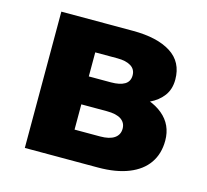

<svg xmlns="http://www.w3.org/2000/svg" viewBox="-80 -602 750 694"><g transform="rotate(15 294.5 -255.0)"><path d="M68 0V-510H336Q427 -510 478.2 -477.5Q529.5 -445 529.5 -379Q529.5 -343 511 -318.2Q492.5 -293.5 461.2 -278.8Q430 -264 392 -258.5L389.5 -295Q464 -288.5 507.8 -252.2Q551.5 -216 551.5 -156.5Q551.5 -107.5 527.2 -72.5Q503 -37.5 456 -18.8Q409 0 341.5 0ZM224.5 -110.5H320Q355 -110.5 373.2 -123Q391.5 -135.5 391.5 -158.5Q391.5 -180.5 373.8 -192.8Q356 -205 320 -205H209.5V-309.5H307.5Q340.5 -309.5 358.5 -320.2Q376.5 -331 376.5 -354Q376.5 -376.5 358.2 -388Q340 -399.5 307.5 -399.5H224.5Z"/></g></svg>

Font: Geologica Cursive
Style: Bold
Weight: 700
Designer: Sindre Bremnes, Frode Helland
Foundry: Monokrom Skriftforlag AS
Version: Version 1.010;gftools[0.9.28]